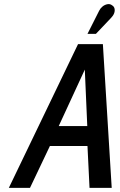

<svg xmlns="http://www.w3.org/2000/svg" viewBox="-20 -915 586 935"><path d="M520 -827Q531 -838 535.5 -849.5Q540 -861 538 -872Q536 -883 526 -889Q516 -897 503 -894.5Q490 -892 479.5 -883.5Q469 -875 463 -863L406 -750H447ZM524 0 481 -700H360L23 0H126L223 -204H406L416 0ZM266 -301 393 -576 405 -301Z"/></svg>

Font: Advent Pro SemiBold
Style: Italic
Weight: 600
Italic angle: -12°
Version: Version 3.000